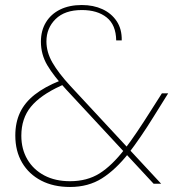

<svg xmlns="http://www.w3.org/2000/svg" viewBox="-20 -732 707 765"><path d="M592 0 244 -375Q194 -429 168.5 -472Q143 -515 143 -566Q143 -610 163 -643Q183 -676 219.5 -694Q256 -712 306 -712Q352 -712 388 -695.5Q424 -679 445 -647.5Q466 -616 465 -571H443Q442 -633 405 -662.5Q368 -692 306 -692Q238 -692 201.5 -656Q165 -620 165 -567Q165 -524 189 -482.5Q213 -441 259 -391L622 0ZM259 13Q193 13 144 -12.5Q95 -38 68 -84Q41 -130 41 -192Q41 -244 60 -284Q79 -324 118.5 -355Q158 -386 218 -410L228 -414L249 -402L222 -390Q141 -353 103 -306.5Q65 -260 65 -191Q65 -138 89 -97Q113 -56 156.5 -33Q200 -10 259 -10Q327 -10 376.5 -41Q426 -72 477 -138Q500 -168 526 -206.5Q552 -245 581 -291L625 -360H650L592 -267Q566 -225 541 -188.5Q516 -152 493 -122Q441 -56 386.5 -21.5Q332 13 259 13Z"/></svg>

Font: DM Sans 20pt Thin
Style: Regular
Weight: 250
Version: Version 4.004;gftools[0.9.30]